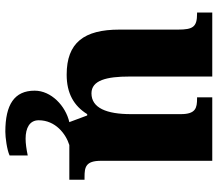

<svg xmlns="http://www.w3.org/2000/svg" viewBox="-68 -508 816 720"><g transform="rotate(90 340.0 -148.0)"><path d="M260 10C330 10 377 -17 408 -67H413L438 0C377 14 320 68 320 130C320 206 372 240 474 240C495 240 542 234 563 224V156C539 161 518 164 500 164C460 164 431 149 431 115C431 52 482 13 524 0H654V-57H644C607 -57 583 -61 583 -119V-536H345V-479H349C385 -479 408 -474 408 -418V-231C408 -140 385 -83 330 -83C281 -83 267 -140 267 -226V-536H27V-479H31C81 -479 91 -464 91 -407V-188C91 -55 140 10 260 10Z"/></g></svg>

Font: Noto Serif Gurmukhi ExtraBold
Style: Regular
Weight: 800
Designer: Vaibhav Singh and the Monotype Design Team
Foundry: Monotype Imaging Inc.
Version: Version 2.004